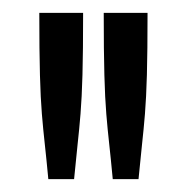

<svg xmlns="http://www.w3.org/2000/svg" viewBox="-20 -685 290 298"><path d="M41 -665H109Q109 -605 108 -569Q107 -533 105 -508.5Q103 -484 100.5 -461.5Q98 -439 95 -407H55Q52 -439 49.5 -461.5Q47 -484 45 -508Q43 -532 42 -568.5Q41 -605 41 -665ZM141 -665H209Q209 -605 208 -569Q207 -533 205 -508.5Q203 -484 200.5 -461.5Q198 -439 195 -407H155Q152 -439 149.5 -461.5Q147 -484 145 -508Q143 -532 142 -568.5Q141 -605 141 -665Z"/></svg>

Font: Inconsolata UltraCondensed Bold
Style: Regular
Weight: 700
Width: 1
Monospace: yes
Designer: Raph Levien, Cyreal, Brenton Simpson
Foundry: Raph Levien, Cyreal, Google
Version: Version 3.001; ttfautohint (v1.8.2.53-6de2)